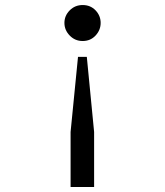

<svg xmlns="http://www.w3.org/2000/svg" viewBox="-20 -543 656 763"><path d="M260.5 200V-18.5L290 -317H325L354 -18.5V200ZM308.5 -380Q278 -380 257 -401.8Q236 -423.5 236 -452Q236 -480.5 257 -501.8Q278 -523 308.5 -523Q339.5 -523 359.8 -501.8Q380 -480.5 380 -452Q380 -423.5 359.8 -401.8Q339.5 -380 308.5 -380Z"/></svg>

Font: Overpass Mono Medium
Style: Regular
Weight: 500
Monospace: yes
Designer: Delve Withrington, Dave Bailey
Foundry: Delve Fonts LLC
Version: Version 4.000